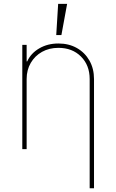

<svg xmlns="http://www.w3.org/2000/svg" viewBox="-20 -780 608 1004"><path d="M119.3 -366.5V0H96.6V-545.5H119.3V-458.8H122.2Q141.3 -501.4 185.2 -527Q229 -552.6 285.5 -552.6Q340.2 -552.6 382.1 -528.8Q424 -505 447.8 -463.1Q471.6 -421.2 471.6 -366.5V204.5H448.9V-366.5Q448.9 -438.9 403.4 -484.4Q358 -529.8 285.5 -529.8Q237.2 -529.8 199.8 -508.9Q162.3 -487.9 140.8 -451Q119.3 -414.1 119.3 -366.5ZM274.1 -596.6 284.1 -759.9H331L301.1 -596.6Z"/></svg>

Font: Inter Thin BETA
Style: Regular
Weight: 100
Designer: Rasmus Andersson
Foundry: rsms
Version: Version 3.011;git-f93a4a705